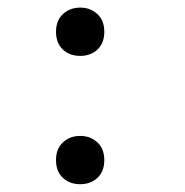

<svg xmlns="http://www.w3.org/2000/svg" viewBox="-20 -467 478 497"><path d="M187.5 -115.2Q213.9 -115.2 231.9 -98.6Q250 -82 250 -52.7Q250 -23.4 232.4 -6.8Q214.8 9.8 187.5 9.8Q160.2 9.8 142.6 -6.8Q125 -23.4 125 -52.7Q125 -82 143.1 -98.6Q161.1 -115.2 187.5 -115.2ZM187.5 -447.3Q213.9 -447.3 231.9 -430.7Q250 -414.1 250 -384.8Q250 -355.5 232.4 -338.9Q214.8 -322.3 187.5 -322.3Q160.2 -322.3 142.6 -338.9Q125 -355.5 125 -384.8Q125 -414.1 143.1 -430.7Q161.1 -447.3 187.5 -447.3Z"/></svg>

Font: Sudo Variable
Style: Regular
Weight: 400
Monospace: yes
Designer: Jens Kutilek
Foundry: Jens Kutilek
Version: Version 0.040